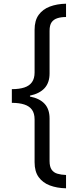

<svg xmlns="http://www.w3.org/2000/svg" viewBox="-20 -852 431 1038"><path d="M44 -370Q84 -370 111.5 -379Q139 -388 153 -408Q167 -428 167 -460V-691Q167 -741 189 -771.5Q211 -802 249.5 -816.5Q288 -831 337 -832V-760Q310 -760 290 -753.5Q270 -747 259 -731.5Q248 -716 248 -685V-455Q248 -405 221 -375.5Q194 -346 142 -335V-330Q194 -320 221 -291Q248 -262 248 -211V18Q248 49 259 65Q270 81 290 87Q310 93 337 94V166Q288 165 249.5 150.5Q211 136 189 105.5Q167 75 167 25V-206Q167 -239 153 -258.5Q139 -278 111.5 -287Q84 -296 44 -296Z"/></svg>

Font: hexbangla15
Style: Regular
Weight: 400
Designer: Jelle Bosma - Monotype Design Team
Foundry: Monotype Imaging Inc.
Version: Version 2.006